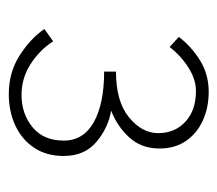

<svg xmlns="http://www.w3.org/2000/svg" viewBox="-49 -884 495 437"><g transform="rotate(90 198.5 -665.5)"><path d="M194 -438Q145 -438 106.5 -462.5Q68 -487 46 -519L74 -539Q94 -508 126 -487.5Q158 -467 196 -467Q239 -467 269.5 -492Q300 -517 300 -563Q300 -608 258 -631.5Q216 -655 143 -655V-682Q211 -682 247 -711.5Q283 -741 283 -778Q283 -816 257 -840Q231 -864 187 -864Q161 -864 134 -847Q107 -830 87 -804L64 -825Q85 -853 117 -873Q149 -893 189 -893Q225 -893 254.5 -879.5Q284 -866 301 -841Q318 -816 318 -781Q318 -740 293 -712.5Q268 -685 232 -671Q272 -664 303.5 -637Q335 -610 335 -563Q335 -524 316.5 -496Q298 -468 266 -453Q234 -438 194 -438Z"/></g></svg>

Font: Noto Sans KR Thin Thin
Style: Regular
Weight: 250
Version: Version 2.004-H2;hotconv 1.0.118;makeotfexe 2.5.65603